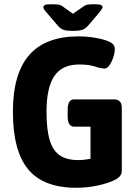

<svg xmlns="http://www.w3.org/2000/svg" viewBox="-20 -880 641 908"><path d="M341 8Q185 8 113 -79.5Q41 -167 41 -352Q41 -531 118 -619.5Q195 -708 352 -708Q391 -708 431.5 -701Q472 -694 494 -684Q523 -672 523 -648Q523 -631 516 -609.5Q509 -588 498 -572Q487 -556 475 -556Q457 -556 429 -565.5Q401 -575 354 -575Q274 -575 237 -520.5Q200 -466 200 -351Q200 -266 215.5 -216Q231 -166 264 -144.5Q297 -123 349 -123Q377 -123 408 -129V-281H330Q300 -281 300 -331V-360Q300 -410 330 -410H519Q556 -410 556 -370V-72Q556 -46 525 -30Q494 -14 443.5 -3Q393 8 341 8ZM426 -860Q451 -860 458 -856Q465 -852 465 -847Q465 -844 462.5 -839Q460 -834 449 -820L395 -757Q383 -744 369 -739Q355 -734 325 -734Q294 -734 280 -739Q266 -744 254 -758L201 -820Q189 -833 187 -838.5Q185 -844 185 -847Q185 -852 191.5 -856Q198 -860 224 -860Q236 -860 250 -859Q264 -858 273 -852L325 -815L380 -853Q388 -858 400 -859Q412 -860 426 -860Z"/></svg>

Font: Asap Semi Condensed
Style: Bold
Weight: 700
Width: 4
Designer: Pablo Cosgaya
Foundry: Omnibus-Type
Version: Version 3.001; ttfautohint (v1.8.4.7-5d5b)